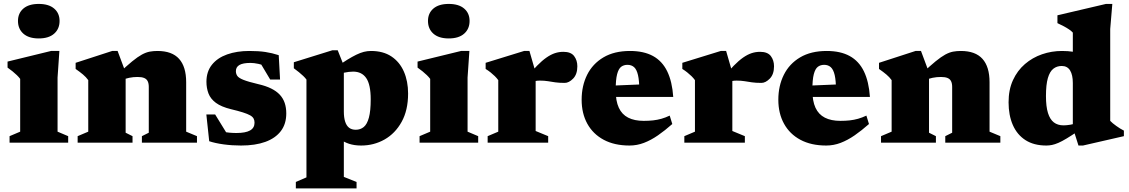

<svg xmlns="http://www.w3.org/2000/svg" viewBox="-20 -746 5902 1004"><path d="M182.5 -545Q130.5 -545 102.2 -570Q74 -595 74 -636.5Q74 -677 102.2 -701.2Q130.5 -725.5 182.5 -725.5Q235 -725.5 263.2 -701.2Q291.5 -677 291.5 -636.5Q291.5 -595 263.2 -570Q235 -545 182.5 -545ZM290.5 -479.5 281 -340.5V-57.5L336.5 -34V0H30V-34L85.5 -57.5V-333.5Q78.5 -343 68.2 -353Q58 -363 45.5 -373Q33 -383 19.5 -392.5V-424L247 -479.5Z M637 -367V-52L673 -34V0H386V-34L441.5 -57.5V-327Q430 -343 414.2 -356.2Q398.5 -369.5 375.5 -385.5V-417.5L566.5 -479.5H595ZM722 -34 758 -52V-291.5Q758 -310 752.2 -321.5Q746.5 -333 733.8 -338.2Q721 -343.5 699.5 -343.5Q676.5 -343.5 655.8 -339.2Q635 -335 616.5 -326.5L599 -360.5Q641.5 -401 671 -425Q700.5 -449 722.2 -460.8Q744 -472.5 763 -476Q782 -479.5 803.5 -479.5Q879.5 -479.5 916.5 -438.2Q953.5 -397 953.5 -316V-57.5L1010 -34V0H722Z M1283.5 -479.5Q1332.5 -479.5 1367.5 -474.2Q1402.5 -469 1437.5 -457.5L1444.5 -330H1393L1322 -449L1376 -398Q1353.5 -407.5 1330.5 -412.2Q1307.5 -417 1290 -417Q1250.5 -417 1232 -406.2Q1213.5 -395.5 1213.5 -374Q1213.5 -360 1220.8 -349.2Q1228 -338.5 1252.8 -328.5Q1277.5 -318.5 1330.5 -306Q1370 -297 1397.8 -283.2Q1425.5 -269.5 1443 -250.8Q1460.5 -232 1468.8 -207.5Q1477 -183 1477 -153Q1477 -98 1448.8 -60.8Q1420.5 -23.5 1367.8 -4.2Q1315 15 1240.5 15Q1193.5 15 1149.5 9Q1105.5 3 1074 -7.5L1059 -147.5H1105L1186.5 -15L1107.5 -65Q1123.5 -60 1142.2 -57Q1161 -54 1180 -52.2Q1199 -50.5 1216 -50.5Q1264 -50.5 1287.5 -63.8Q1311 -77 1311 -104.5Q1311 -117 1306 -126.2Q1301 -135.5 1287.8 -143Q1274.5 -150.5 1250.2 -158.2Q1226 -166 1188 -175Q1137 -187.5 1109 -208.2Q1081 -229 1070.2 -257.2Q1059.5 -285.5 1059.5 -318.5Q1059.5 -371.5 1088.2 -407.5Q1117 -443.5 1167.8 -461.5Q1218.5 -479.5 1283.5 -479.5Z M1918.5 -226.5Q1918.5 -303.5 1895.2 -337.5Q1872 -371.5 1826.5 -371.5Q1816.5 -371.5 1803.5 -370Q1790.5 -368.5 1777 -365.5Q1763.5 -362.5 1751 -356.5L1738 -396Q1770.5 -418 1796.2 -433.8Q1822 -449.5 1843 -459.8Q1864 -470 1882.5 -474.8Q1901 -479.5 1920 -479.5Q1983.5 -479.5 2026.5 -451Q2069.5 -422.5 2091.8 -372Q2114 -321.5 2114 -257Q2114 -169.5 2080.2 -108.8Q2046.5 -48 1990.8 -16.5Q1935 15 1868.5 15Q1833 15 1805 5.8Q1777 -3.5 1754 -21Q1731 -38.5 1709.5 -62.5H1778V179L1844.5 205.5V239H1527V205.5L1582.5 181.5V-330Q1575.5 -339.5 1565.5 -349Q1555.5 -358.5 1543.2 -368.5Q1531 -378.5 1516.5 -389V-420.5L1717.5 -483H1746L1778 -402.5V-163.5Q1778 -131.5 1784.8 -110.2Q1791.5 -89 1805.2 -78.2Q1819 -67.5 1840.5 -67.5Q1864.5 -67.5 1882 -81.8Q1899.5 -96 1909 -130.8Q1918.5 -165.5 1918.5 -226.5Z M2326.5 -545Q2274.5 -545 2246.2 -570Q2218 -595 2218 -636.5Q2218 -677 2246.2 -701.2Q2274.5 -725.5 2326.5 -725.5Q2379 -725.5 2407.2 -701.2Q2435.5 -677 2435.5 -636.5Q2435.5 -595 2407.2 -570Q2379 -545 2326.5 -545ZM2434.5 -479.5 2425 -340.5V-57.5L2480.5 -34V0H2174V-34L2229.5 -57.5V-333.5Q2222.5 -343 2212.2 -353Q2202 -363 2189.5 -373Q2177 -383 2163.5 -392.5V-424L2391 -479.5Z M2926 -475Q2965.5 -475 2982.2 -452.8Q2999 -430.5 2999 -399.5Q2999 -357.5 2977 -335Q2955 -312.5 2933 -312.5Q2903.5 -312.5 2883.2 -315.5Q2863 -318.5 2844.8 -321.5Q2826.5 -324.5 2803 -324.5Q2790 -324.5 2780.2 -322.5Q2770.5 -320.5 2761.8 -315.8Q2753 -311 2742.5 -302.5L2729 -334.5Q2762 -375.5 2788.5 -402.5Q2815 -429.5 2837.8 -445.2Q2860.5 -461 2881.8 -468Q2903 -475 2926 -475ZM2781 -367V-61L2846.5 -34V0H2530V-34L2585.5 -57.5V-327Q2577.5 -338 2567.5 -347.8Q2557.5 -357.5 2545.8 -367Q2534 -376.5 2519.5 -385.5V-417.5L2720.5 -479.5H2748.5Z M3274.5 -479.5Q3346.5 -479.5 3394.8 -453Q3443 -426.5 3469 -373Q3495 -319.5 3500.5 -239H3150V-297L3392 -307L3323 -274Q3323 -324 3316.2 -353.2Q3309.5 -382.5 3295.8 -394.8Q3282 -407 3261 -407Q3242 -407 3228.2 -396.8Q3214.5 -386.5 3207 -358Q3199.5 -329.5 3199.5 -274.5Q3199.5 -218 3215.8 -182.8Q3232 -147.5 3264.8 -130.8Q3297.5 -114 3346 -114Q3372.5 -114 3395 -116.5Q3417.5 -119 3438.8 -125Q3460 -131 3482 -141.5L3495.5 -97.5Q3457 -63.5 3420.5 -38.2Q3384 -13 3347.5 1Q3311 15 3272 15Q3193 15 3137 -15Q3081 -45 3051.2 -99Q3021.5 -153 3021.5 -224.5Q3021.5 -297 3050.2 -354.8Q3079 -412.5 3135.5 -446Q3192 -479.5 3274.5 -479.5Z M3954.5 -475Q3994 -475 4010.8 -452.8Q4027.5 -430.5 4027.5 -399.5Q4027.5 -357.5 4005.5 -335Q3983.5 -312.5 3961.5 -312.5Q3932 -312.5 3911.8 -315.5Q3891.5 -318.5 3873.2 -321.5Q3855 -324.5 3831.5 -324.5Q3818.5 -324.5 3808.8 -322.5Q3799 -320.5 3790.2 -315.8Q3781.5 -311 3771 -302.5L3757.5 -334.5Q3790.5 -375.5 3817 -402.5Q3843.5 -429.5 3866.2 -445.2Q3889 -461 3910.2 -468Q3931.5 -475 3954.5 -475ZM3809.5 -367V-61L3875 -34V0H3558.5V-34L3614 -57.5V-327Q3606 -338 3596 -347.8Q3586 -357.5 3574.2 -367Q3562.5 -376.5 3548 -385.5V-417.5L3749 -479.5H3777Z M4303 -479.5Q4375 -479.5 4423.2 -453Q4471.5 -426.5 4497.5 -373Q4523.5 -319.5 4529 -239H4178.5V-297L4420.5 -307L4351.5 -274Q4351.5 -324 4344.8 -353.2Q4338 -382.5 4324.2 -394.8Q4310.5 -407 4289.5 -407Q4270.5 -407 4256.8 -396.8Q4243 -386.5 4235.5 -358Q4228 -329.5 4228 -274.5Q4228 -218 4244.2 -182.8Q4260.5 -147.5 4293.2 -130.8Q4326 -114 4374.5 -114Q4401 -114 4423.5 -116.5Q4446 -119 4467.2 -125Q4488.5 -131 4510.5 -141.5L4524 -97.5Q4485.5 -63.5 4449 -38.2Q4412.5 -13 4376 1Q4339.5 15 4300.5 15Q4221.5 15 4165.5 -15Q4109.5 -45 4079.8 -99Q4050 -153 4050 -224.5Q4050 -297 4078.8 -354.8Q4107.5 -412.5 4164 -446Q4220.5 -479.5 4303 -479.5Z M4838 -367V-52L4874 -34V0H4587V-34L4642.5 -57.5V-327Q4631 -343 4615.2 -356.2Q4599.5 -369.5 4576.5 -385.5V-417.5L4767.5 -479.5H4796ZM4923 -34 4959 -52V-291.5Q4959 -310 4953.2 -321.5Q4947.5 -333 4934.8 -338.2Q4922 -343.5 4900.5 -343.5Q4877.5 -343.5 4856.8 -339.2Q4836 -335 4817.5 -326.5L4800 -360.5Q4842.5 -401 4872 -425Q4901.5 -449 4923.2 -460.8Q4945 -472.5 4964 -476Q4983 -479.5 5004.5 -479.5Q5080.5 -479.5 5117.5 -438.2Q5154.5 -397 5154.5 -316V-57.5L5211 -34V0H4923Z M5590 -312Q5590 -354 5575.8 -377.5Q5561.5 -401 5532 -401Q5506.5 -401 5488 -386.5Q5469.5 -372 5459.5 -337.8Q5449.5 -303.5 5449.5 -243.5Q5449.5 -189 5460 -155.2Q5470.5 -121.5 5490.8 -106Q5511 -90.5 5541.5 -90.5Q5556.5 -90.5 5577 -93.8Q5597.5 -97 5616 -105V-59.5Q5582 -36.5 5557.5 -21.8Q5533 -7 5514.5 1Q5496 9 5481 12Q5466 15 5451.5 15Q5386.5 15 5342.5 -13.2Q5298.5 -41.5 5276.2 -92.5Q5254 -143.5 5254 -211Q5254 -277 5277 -327Q5300 -377 5339.5 -411Q5379 -445 5429 -462.2Q5479 -479.5 5533.5 -479.5Q5565 -479.5 5592.8 -475.2Q5620.5 -471 5648.8 -461.8Q5677 -452.5 5711.5 -436.5H5590V-575.5Q5582.5 -584 5570.2 -592.2Q5558 -600.5 5542.5 -608.8Q5527 -617 5509.5 -625V-666L5763.5 -725.5H5796.5L5785.5 -594.5V-114Q5791 -108 5799.2 -101.2Q5807.5 -94.5 5817.2 -87.5Q5827 -80.5 5837 -74.2Q5847 -68 5857 -63V-34L5643 15H5619.5L5590 -78Z"/></svg>

Font: Newsreader ExtraBold
Style: Regular
Weight: 800
Designer: Hugues Gentile
Foundry: Production Type
Version: Version 1.003